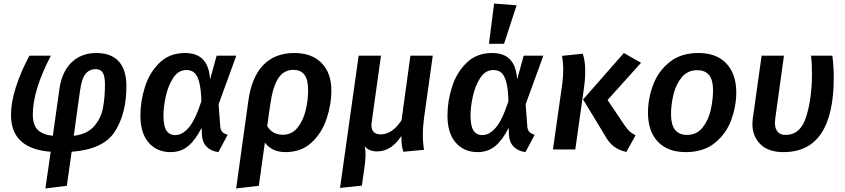

<svg xmlns="http://www.w3.org/2000/svg" viewBox="-20 -843 4767 1083"><path d="M693 -357Q693 -202 628 -101Q563 0 384 13L357 205L236 220L266 13Q42 -4 42 -194Q42 -266 70 -353Q98 -440 146 -529H267Q165 -334 165 -197Q165 -139 192.5 -111Q220 -83 278 -77L314 -333Q327 -435 382 -489.5Q437 -544 524 -544Q606 -544 649.5 -497Q693 -450 693 -357ZM431 -329 396 -77Q471 -86 510 -130Q549 -174 560.5 -233Q572 -292 572 -366Q572 -414 559.5 -433.5Q547 -453 520 -453Q485 -453 463 -427Q441 -401 431 -329Z M1165 -395 1202 -529H1313L1213 -255L1222 -135Q1223 -112 1232.5 -100.5Q1242 -89 1264 -83L1212 15Q1171 10 1146 -15Q1121 -40 1119 -82L1117 -122Q1084 -55 1042.5 -20Q1001 15 942 15Q865 15 818.5 -38.5Q772 -92 772 -191Q772 -273 798 -354Q824 -435 880.5 -489.5Q937 -544 1024 -544Q1090 -544 1125 -507.5Q1160 -471 1165 -395ZM902 -192Q902 -133 918.5 -107Q935 -81 969 -81Q1008 -81 1044.5 -123Q1081 -165 1116 -272Q1114 -340 1104 -378.5Q1094 -417 1076.5 -432.5Q1059 -448 1031 -448Q986 -448 957 -403.5Q928 -359 915 -299Q902 -239 902 -192Z M1849 -334Q1849 -252 1822 -172Q1795 -92 1737 -38.5Q1679 15 1590 15Q1551 15 1522 1Q1493 -13 1474 -39L1440 205L1312 220L1381 -275Q1399 -407 1464.5 -475.5Q1530 -544 1640 -544Q1738 -544 1793.5 -488Q1849 -432 1849 -334ZM1718 -334Q1718 -394 1697 -421.5Q1676 -449 1635 -449Q1580 -449 1549 -400.5Q1518 -352 1504 -251L1487 -132Q1516 -83 1575 -83Q1626 -83 1658 -122.5Q1690 -162 1704 -220Q1718 -278 1718 -334Z M2365 -82Q2365 -38 2372 2L2255 13Q2248 -10 2246 -28.5Q2244 -47 2244 -76Q2187 11 2108 11Q2061 11 2037 -18Q2042 4 2042 28Q2042 59 2035 107L2021 204L1898 217L2003 -529H2129L2077 -157Q2075 -143 2075 -138Q2075 -85 2127 -85Q2193 -85 2245 -165L2295 -529H2421L2372 -179Q2365 -127 2365 -82Z M2897 -395 2934 -529H3045L2945 -255L2954 -135Q2955 -112 2964.5 -100.5Q2974 -89 2996 -83L2944 15Q2903 10 2878 -15Q2853 -40 2851 -82L2849 -122Q2816 -55 2774.5 -20Q2733 15 2674 15Q2597 15 2550.5 -38.5Q2504 -92 2504 -191Q2504 -273 2530 -354Q2556 -435 2612.5 -489.5Q2669 -544 2756 -544Q2822 -544 2857 -507.5Q2892 -471 2897 -395ZM2634 -192Q2634 -133 2650.5 -107Q2667 -81 2701 -81Q2740 -81 2776.5 -123Q2813 -165 2848 -272Q2846 -340 2836 -378.5Q2826 -417 2808.5 -432.5Q2791 -448 2763 -448Q2718 -448 2689 -403.5Q2660 -359 2647 -299Q2634 -239 2634 -192ZM2894 -813 2823 -596H2738L2767 -823Z M3394 -76 3269 -282 3499 -544 3596 -489 3407 -279 3501 -139Q3518 -114 3530.5 -102.5Q3543 -91 3565 -80L3513 14Q3471 5 3442.5 -17Q3414 -39 3394 -76ZM3152 -373Q3157 -420 3157 -448Q3157 -488 3150 -528L3267 -540Q3281 -500 3281 -442Q3281 -395 3273 -340L3225 0H3099Z M3635 -208Q3635 -286 3663.5 -363Q3692 -440 3756 -492Q3820 -544 3920 -544Q4022 -544 4077.5 -484.5Q4133 -425 4133 -322Q4133 -244 4105 -167Q4077 -90 4013 -37.5Q3949 15 3848 15Q3746 15 3690.5 -44Q3635 -103 3635 -208ZM4002 -336Q4002 -447 3913 -447Q3858 -447 3825 -406.5Q3792 -366 3778.5 -309Q3765 -252 3765 -198Q3765 -82 3855 -82Q3910 -82 3943 -123.5Q3976 -165 3989 -223Q4002 -281 4002 -336Z M4683 -407Q4683 15 4400 15Q4313 15 4268.5 -30Q4224 -75 4224 -144Q4224 -153 4226 -173L4276 -529H4402L4353 -175Q4351 -157 4351 -150Q4351 -118 4366 -100Q4381 -82 4411 -82Q4496 -82 4528 -186Q4560 -290 4560 -428Q4560 -487 4555 -529H4675Q4683 -467 4683 -407Z"/></svg>

Font: FiraGO Medium
Style: Italic
Weight: 500
Italic angle: -8°
Designer: bBox Type GmbH
Foundry: bBox Type GmbH
Version: Version 1.001